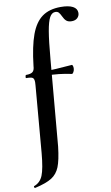

<svg xmlns="http://www.w3.org/2000/svg" viewBox="-135 -779 640 1106"><g transform="rotate(-10 185.0 -225.5)"><path d="M398 -675Q398 -658 386 -646Q374 -634 352 -634Q332 -634 321 -643.5Q310 -653 302 -671Q294 -688 287 -695.5Q280 -703 267 -703Q247 -703 234 -679.5Q221 -656 211.5 -600Q202 -544 193 -439L149 64Q140 142 124.5 180.5Q109 219 76.5 239.5Q44 260 -22 275Q-26 276 -27.5 270.5Q-29 265 -27 264Q10 251 25.5 212.5Q41 174 49 84L82 -306L83 -324Q83 -345 74 -351Q65 -357 36 -357Q34 -357 34 -363Q34 -367 35.5 -371Q37 -375 39 -375Q67 -375 78 -384.5Q89 -394 90 -418Q103 -532 127.5 -598.5Q152 -665 194 -695.5Q236 -726 303 -726Q349 -726 373.5 -713Q398 -700 398 -675ZM316 -366Q316 -354 310 -343.5Q304 -333 299 -335Q226 -351 151 -351V-377Q202 -377 308 -386Q311 -387 313.5 -380.5Q316 -374 316 -366Z"/></g></svg>

Font: Cormorant Garamond
Style: Bold
Weight: 700
Designer: Christian Thalmann (Catharsis Fonts)
Foundry: Catharsis Fonts
Version: Version 4.000